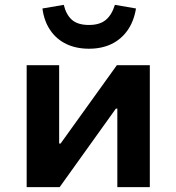

<svg xmlns="http://www.w3.org/2000/svg" viewBox="-20 -772 728 792"><path d="M90 0V-503H224V-180H230L462 -503H598V0H464V-324H458L226 0ZM347 -571Q295 -571 254.5 -590Q214 -609 188 -646.5Q162 -684 155 -737L243 -752Q253 -711 277 -690Q301 -669 347 -669Q391 -669 416 -689.5Q441 -710 454 -752L541 -737Q532 -683 505.5 -646Q479 -609 439 -590Q399 -571 347 -571Z"/></svg>

Font: Nunito Sans 6pt
Style: Bold
Weight: 700
Version: Version 3.101;gftools[0.9.27]